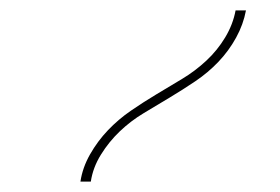

<svg xmlns="http://www.w3.org/2000/svg" viewBox="-20 -792 540 370"><path d="M135 -442Q139 -469 153.5 -494.5Q168 -520 188 -541Q208 -562 232 -578.5Q256 -595 281 -610Q306 -625 331 -640Q356 -655 377.5 -675Q399 -695 414 -720Q429 -745 434 -772H454Q449 -745 435 -719.5Q421 -694 401 -673Q381 -652 356.5 -635.5Q332 -619 307 -604Q282 -589 257 -574Q232 -559 211 -539Q190 -519 174.5 -494Q159 -469 155 -442Z"/></svg>

Font: Iosevka Thin
Style: Italic
Weight: 100
Italic angle: -9°
Monospace: yes
Designer: Belleve Invis
Foundry: Belleve Invis
Version: Version 32.5.0; ttfautohint (v1.8.4)